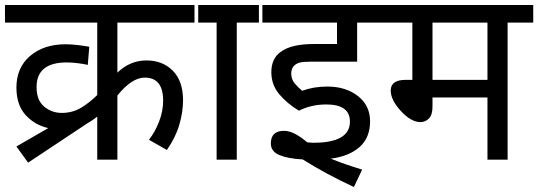

<svg xmlns="http://www.w3.org/2000/svg" viewBox="-20 -642 2164 772"><path d="M371 0H452V-258Q510 -330 562 -330Q636 -330 636 -237Q636 -196 620 -154Q604 -112 579 -80L651 -39Q686 -89 701 -140.5Q716 -192 716 -239Q716 -316 675 -357.5Q634 -399 569 -399Q503 -399 452 -350V-551H777V-622H0V-551H371V-260Q341 -230 306.5 -209Q272 -188 228 -188Q188 -188 157.5 -213.5Q127 -239 127 -292Q127 -391 249 -391Q268 -391 292.5 -388Q317 -385 333 -381L339 -454Q324 -457 295.5 -460.5Q267 -464 244 -464Q156 -464 101 -417Q46 -370 46 -290Q46 -220 83 -179.5Q120 -139 174 -127L46 -53L93 12L331 -146Q352 -158 371 -173Z M932 -551V0H851V-551H762V-622H1035V-551Z M1403 110 1436 40Q1364 18 1310 -4Q1385 -14 1426.5 -51.5Q1468 -89 1468 -154Q1468 -218 1419 -256Q1370 -294 1296 -294Q1241 -294 1195 -277Q1179 -290 1165 -306.5Q1151 -323 1151 -347Q1151 -369 1166 -381Q1175 -388 1188 -391Q1201 -394 1232 -394H1416V-551H1526V-622H1021V-551H1335V-465H1242Q1150 -465 1108 -433Q1071 -406 1071 -352Q1071 -301 1103 -263Q1135 -225 1182 -197Q1232 -222 1292 -222Q1387 -222 1387 -153Q1387 -68 1240 -68Q1229 -68 1215 -70Q1161 -116 1122 -116Q1069 -116 1069 -65Q1069 -33 1103.5 -18.5Q1138 -4 1197 -1Q1291 58 1403 110Z M2021 -551H2124V-622H1512V-551H1638V-321H1612Q1551 -321 1551 -278Q1551 -240 1592 -195.5Q1633 -151 1671 -151Q1690 -151 1704.5 -165.5Q1719 -180 1719 -213V-250H1940V0H2021ZM1940 -551V-321H1719V-551Z"/></svg>

Font: Noto Sans Devanagari
Style: Regular
Weight: 400
Designer: Jelle Bosma - Monotype Design Team
Foundry: Monotype Imaging Inc.
Version: Version 1.901